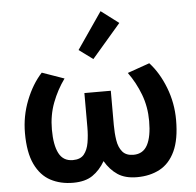

<svg xmlns="http://www.w3.org/2000/svg" viewBox="-56 -867 953 934"><g transform="rotate(-5 420.5 -400.0)"><path d="M264 10Q202 10 154 -15.5Q106 -41 78.5 -98.5Q51 -156 51 -251Q51 -334 81 -410Q111 -486 158 -537L266 -499Q229 -448 206 -387.5Q183 -327 183 -257Q183 -181 204 -140.5Q225 -100 272 -100Q309 -100 326.5 -121.5Q344 -143 350 -178Q356 -213 356 -253V-420H485V-253Q485 -213 490.5 -178Q496 -143 514 -121.5Q532 -100 568 -100Q615 -100 636.5 -140.5Q658 -181 658 -257Q658 -327 635 -387.5Q612 -448 575 -499L683 -537Q730 -486 759.5 -410Q789 -334 789 -251Q789 -156 762 -98.5Q735 -41 687 -15.5Q639 10 576 10Q518 10 481.5 -14.5Q445 -39 420 -82Q395 -39 359 -14.5Q323 10 264 10ZM414 -581 346 -631 469 -810 555 -745Z"/></g></svg>

Font: Ubuntu Sans
Style: Bold
Weight: 700
Designer: Dalton Maag Ltd
Foundry: Dalton Maag Ltd
Version: Version 1.006; ttfautohint (v1.8.4.7-5d5b)